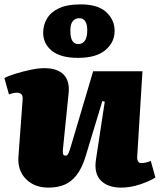

<svg xmlns="http://www.w3.org/2000/svg" viewBox="-27 -842 729 876"><path d="M-7 -486Q12 -496 44.5 -506Q77 -516 112.5 -523.5Q148 -531 175 -531Q235 -531 263.5 -501.5Q292 -472 286 -416L260 -160Q259 -145 261 -138.5Q263 -132 273 -132Q279 -132 283 -138.5Q287 -145 292 -160Q297 -175 304 -200L398 -517H623L599 -128Q598 -114 603 -106Q608 -98 617 -98Q629 -98 641 -101Q653 -104 661 -108L682 -32Q668 -23 649.5 -15Q631 -7 610 0Q589 7 567 10.5Q545 14 526 14Q465 14 433 -18.5Q401 -51 411 -115L451 -378L440 -381L364 -130Q347 -74 322 -42.5Q297 -11 265.5 1.5Q234 14 194 14Q130 14 91.5 -25Q53 -64 57 -126L76 -384Q78 -405 70.5 -412Q63 -419 51 -419Q43 -419 34.5 -417.5Q26 -416 14 -411ZM329 -578Q250 -578 210 -610Q170 -642 170 -693Q170 -728 187.5 -757.5Q205 -787 242.5 -804.5Q280 -822 341 -822Q420 -822 458 -786.5Q496 -751 496 -701Q496 -649 454 -613.5Q412 -578 329 -578ZM329 -641Q342 -641 351 -647Q360 -653 365.5 -667Q371 -681 371 -703Q371 -725 366 -737Q361 -749 353 -754Q345 -759 334 -759Q316 -759 305 -745.5Q294 -732 294 -702Q294 -669 303.5 -655Q313 -641 329 -641Z"/></svg>

Font: Literata Black
Style: Italic
Weight: 900
Italic angle: -2°
Designer: Latin by Veronika Burian and Jose Scaglione. Greek by Irene Vlachou. Cyrillic by Vera Evstafieva
Foundry: TypeTogether
Version: Version 3.002